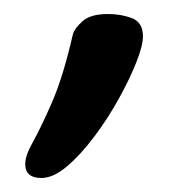

<svg xmlns="http://www.w3.org/2000/svg" viewBox="-20 -141 247 274"><path d="M39 113Q16 113 16 93Q16 81 27 61.5Q38 42 54 5.5Q70 -31 84 -92Q86 -100 97.5 -110.5Q109 -121 134 -121Q153 -121 168.5 -115Q184 -109 184 -89Q184 -76 174.5 -52Q165 -28 149.5 0Q134 28 114.5 54Q95 80 75.5 96.5Q56 113 39 113Z"/></svg>

Font: Solitreo
Style: Regular
Weight: 400
Designer: Nathan Gross, Bryan Kirschen, Binghamton University
Foundry: Eli Heuer
Version: Version 1.100; ttfautohint (v1.8.4.7-5d5b)